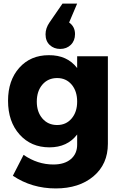

<svg xmlns="http://www.w3.org/2000/svg" viewBox="-20 -854 687 1075"><path d="M25 -290Q25 -404 88 -474.5Q151 -545 253 -545Q356 -546 412 -473V-539H584V-49Q584 65 503.5 133Q423 201 292 201Q158 201 52 130L112 13Q190 67 279 67Q341 67 376.5 37Q412 7 412 -44V-101Q357 -29 257 -29Q154 -29 89.5 -101Q25 -173 25 -290ZM186 -285Q186 -227 217.5 -190.5Q249 -154 300 -154Q350 -154 381 -190.5Q412 -227 412 -285Q412 -344 381 -380.5Q350 -417 300 -417Q249 -417 217.5 -380.5Q186 -344 186 -285ZM235 -662Q235 -696 257 -728L330 -834H412L367 -728Q400 -705 400 -663Q400 -626 376.5 -603Q353 -580 317 -580Q282 -580 258.5 -602Q235 -624 235 -662Z"/></svg>

Font: Trueno
Style: Bd
Weight: 700
Designer: Julieta Ulanovsky
Foundry: Julieta Ulanovsky
Version: Version 3.001b